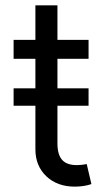

<svg xmlns="http://www.w3.org/2000/svg" viewBox="-20 -696 403 723"><path d="M31.2 -297.9V-363.3H313.5V-297.9ZM113.3 -675.8H196.3V-156.2Q196.3 -113.8 213.9 -94Q231.4 -74.2 269.5 -74.2Q277.8 -74.2 286.9 -75.2Q295.9 -76.2 306.6 -78.1L324.2 -2.9Q312.5 1.5 295.7 4.2Q278.8 6.8 261.7 6.8Q195.8 6.8 154.5 -32.2Q113.3 -71.3 113.3 -133.8ZM313.5 -545.9V-474.6H31.2V-545.9Z"/></svg>

Font: GitLab Sans
Style: Regular
Weight: 400
Designer: Rasmus Andersson
Foundry: Modifications by GitLab B.V., manufactured by rsms
Version: Version 4.000;git-c8fb6b7